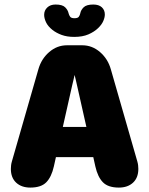

<svg xmlns="http://www.w3.org/2000/svg" viewBox="-20 -819 659 848"><path d="M114 9.5Q75 9.5 51.5 -12.2Q28 -34 28 -73Q28 -81 29 -89.2Q30 -97.5 32.5 -106L149.5 -513Q162.5 -559 197.2 -589Q232 -619 275.5 -619H343.5Q387 -619 421.8 -589Q456.5 -559 469.5 -513L586.5 -106Q589 -97.5 590 -89.2Q591 -81 591 -73Q591 -34 567.5 -12.2Q544 9.5 505 9.5Q457.5 9.5 434.5 -14Q411.5 -37.5 401 -84.5L392 -125H227L218 -84.5Q207.5 -37.5 184.5 -14Q161.5 9.5 114 9.5ZM257.5 -258.5H361.5L320 -443Q317 -456 314.5 -467.2Q312 -478.5 309.5 -488Q307.5 -478.5 304.8 -467.2Q302 -456 299 -443ZM392 -799Q416.5 -799 429.8 -786.8Q443 -774.5 443 -755Q443 -742 436.2 -726.2Q429.5 -710.5 413.5 -695Q396.5 -678.5 370.5 -667.2Q344.5 -656 308 -656Q276 -656 252.2 -664.8Q228.5 -673.5 211.5 -687Q191.5 -703 183.2 -720.8Q175 -738.5 175 -753.5Q175 -773 188.8 -786Q202.5 -799 225.5 -799Q255.5 -799 267.8 -786.8Q280 -774.5 283 -760Q285 -752 289.8 -745.2Q294.5 -738.5 309 -738.5Q323.5 -738.5 328.2 -745.2Q333 -752 334.5 -760Q337 -774.5 349.5 -786.8Q362 -799 392 -799Z"/></svg>

Font: Sono ExtraLight Monospace ExtraBold
Style: Regular
Weight: 800
Version: Version 2.112